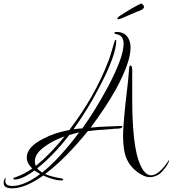

<svg xmlns="http://www.w3.org/2000/svg" viewBox="-210 -844 943 1047"><path d="M-144 183Q-190 183 -190 154Q-190 133 -178 124Q-181 133 -181 143Q-181 170 -143 170Q-77 170 9 105Q0 100 -7.5 95Q-15 90 -22 86Q-90 135 -130 135Q-137 135 -137 131Q-137 124 -127 123Q-101 114 -78 102Q-55 90 -34 75Q-64 46 -64 15Q-64 -43 27 -88Q59 -105 94 -116.5Q129 -128 168 -135Q238 -227 291.5 -321.5Q345 -416 381 -511Q385 -520 393.5 -547.5Q402 -575 415 -619Q416 -626 423 -626Q424 -625 424 -624Q424 -544 334 -373Q299 -305 262.5 -246.5Q226 -188 191 -139Q202 -141 214 -142Q226 -143 239 -144Q277 -197 311.5 -253.5Q346 -310 379 -371Q421 -451 442.5 -509.5Q464 -568 464 -606Q464 -652 423 -658Q414 -660 414 -664Q414 -670 425 -670Q461 -670 482 -647Q502 -622 502 -586Q502 -544 482 -487.5Q462 -431 423 -359Q393 -305 358 -252.5Q323 -200 284 -148Q301 -150 329.5 -152Q358 -154 398 -155Q423 -156 436 -156.5Q449 -157 451 -157H450Q450 -157 450 -157Q450 -157 451 -157Q457 -157 457 -154Q457 -145 439 -143Q430 -143 416 -142Q402 -141 384 -139Q348 -137 319.5 -134.5Q291 -132 269 -129Q208 -54 150 4.5Q92 63 36 105Q63 118 125 129Q134 130 134 135Q134 140 124 140Q85 140 26 113Q-72 183 -144 183ZM608 122Q574 122 535 91Q498 61 482 25Q471 1 466 -31.5Q461 -64 461 -106Q461 -132 466.5 -199Q472 -266 485 -373Q486 -380 488.5 -404Q491 -428 494 -469Q495 -487 501 -487Q510 -487 511 -466V-307Q511 -43 554 53Q580 112 614 112Q658 112 713 26Q712 43 692 70Q682 83 672.5 93Q663 103 655 108Q630 122 608 122ZM20 97Q68 59 118.5 3.5Q169 -52 222 -122Q208 -119 194.5 -115.5Q181 -112 168 -108Q123 -50 79 -4.5Q35 41 -7 74Q-2 81 5.5 86.5Q13 92 20 97ZM-15 61Q61 0 142 -100Q113 -90 87 -77Q61 -64 40 -49Q-20 -9 -20 36Q-20 48 -15 61ZM431 -739Q431 -740 430.5 -740.5Q430 -741 430 -742Q430 -744 432 -747.5Q434 -751 444 -758Q452 -763 470 -774.5Q488 -786 508.5 -798Q529 -810 545 -818Q561 -826 563 -824Q577 -814 575 -803Q572 -794 553 -786Q540 -782 525 -775Q510 -769 500.5 -764.5Q491 -760 476 -754Q454 -744 444.5 -741Q435 -738 431 -739Z"/></svg>

Font: Ruthie
Style: Regular
Weight: 400
Designer: Robert E. Leuschke
Foundry: Robert E. Leuschke
Version: Version 1.012